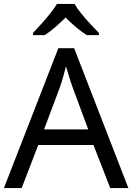

<svg xmlns="http://www.w3.org/2000/svg" viewBox="-20 -964 679 984"><path d="M545 0 459 -221H176L91 0H0L279 -717H360L638 0ZM352 -517Q349 -525 342 -546Q335 -567 328.5 -589.5Q322 -612 318 -624Q313 -604 307.5 -583.5Q302 -563 296.5 -546Q291 -529 287 -517L206 -301H432ZM362 -944Q374 -922 396.5 -894.5Q419 -867 443.5 -840.5Q468 -814 487 -795V-784H425Q399 -800 371 -823.5Q343 -847 316 -874Q289 -847 262 -824Q235 -801 209 -784H149V-795Q168 -815 191.5 -841Q215 -867 237 -894.5Q259 -922 272 -944Z"/></svg>

Font: Noto Sans Bamum
Style: Regular
Weight: 400
Designer: Monotype Design Team
Foundry: Monotype Imaging Inc.
Version: Version 2.001